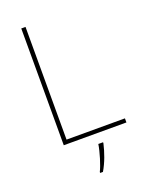

<svg xmlns="http://www.w3.org/2000/svg" viewBox="-170 -798 847 1103"><g transform="rotate(-20 253.0 -246.5)"><path d="M103 0H486V-25H129V-714H103ZM321 67V61H292C286 104 261 185 245 215V221H262C290 174 309 119 321 67Z"/></g></svg>

Font: Noto Sans Gurmukhi UI Thin
Style: Regular
Weight: 100
Designer: Jelle Bosma - Monotype Design Team
Foundry: Monotype Imaging Inc.
Version: Version 2.004